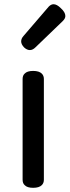

<svg xmlns="http://www.w3.org/2000/svg" viewBox="-20 -854 329 908"><path d="M177.7 21.5Q165 34.2 136.7 34.2Q108.4 34.2 96.7 21.5Q86.9 12.7 86.9 -3.9V-480.5Q86.9 -497.1 96.7 -505.9Q108.4 -518.6 136.7 -518.6Q165 -518.6 177.7 -505.9Q187.5 -496.1 187.5 -480.5V-3.9Q187.5 11.7 177.7 21.5ZM93.8 -629.9Q80.1 -644.5 80.1 -658.2Q80.1 -671.9 91.8 -684.6Q210 -822.3 210.9 -823.2Q221.7 -834 233.4 -834Q249 -834 267.6 -815.4Q289.1 -795.9 289.1 -778.3Q289.1 -766.6 277.3 -754.9L147.5 -629.9Q134.8 -617.2 121.1 -617.2Q107.4 -617.2 93.8 -629.9Z"/></svg>

Font: TaiwanPearl
Style: Regular
Weight: 400
Version: Version 2.102